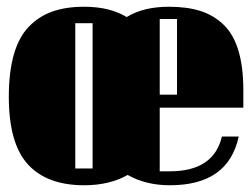

<svg xmlns="http://www.w3.org/2000/svg" viewBox="-20 -532 741 564"><path d="M694.8 -215.8H449.2V-28.8H479Q607.9 -28.8 631.8 -130.9H681.2Q650.9 12.2 479 12.2Q408.7 12.2 355 -18.1Q301.8 12.2 227.1 12.2Q118.2 12.2 62 -49.1Q5.9 -110.4 5.9 -248Q5.9 -319.8 20.5 -371.3Q35.2 -422.9 64.5 -453.4Q93.8 -483.9 133.5 -498Q173.3 -512.2 227.1 -512.2Q302.7 -512.2 352.1 -481.9Q401.4 -512.2 476.1 -512.2Q529.8 -512.2 568.8 -499.8Q607.9 -487.3 637 -459.2Q666 -431.2 680.4 -383.3Q694.8 -335.4 694.8 -267.1ZM201.2 -37.1H252V-463.9H201.2ZM449.2 -476.1V-253.9H500V-476.1Z"/></svg>

Font: Lletraferida
Style: Heavy
Weight: 900
Designer: Josep Patau Bellart
Foundry: Josep Patau Bellart
Version: Version 1.000